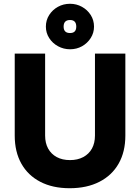

<svg xmlns="http://www.w3.org/2000/svg" viewBox="-20 -984 742 1017"><path d="M349 13Q259 13 193.5 -21Q128 -55 93 -117.5Q58 -180 58 -266V-700H219V-266Q219 -226 235 -197Q251 -168 280.5 -152Q310 -136 351 -136Q391 -136 421 -152Q451 -168 467 -197Q483 -226 483 -266V-700H644V-266Q644 -180 608.5 -117.5Q573 -55 506.5 -21Q440 13 349 13ZM351 -723Q317 -723 287.5 -739Q258 -755 240.5 -782.5Q223 -810 223 -843Q223 -877 240.5 -904.5Q258 -932 287 -948Q316 -964 351 -964Q385 -964 414 -948Q443 -932 460.5 -904.5Q478 -877 478 -843Q478 -810 460.5 -782.5Q443 -755 414.5 -739Q386 -723 351 -723ZM351 -809Q384 -809 384 -843Q384 -878 351 -878Q317 -878 317 -843Q317 -809 351 -809Z"/></svg>

Font: Figtree ExtraBold
Style: Regular
Weight: 800
Designer: Erik Kennedy
Foundry: Erik Kennedy
Version: Version 2.002